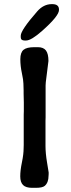

<svg xmlns="http://www.w3.org/2000/svg" viewBox="-20 -924 337 917"><path d="M104.5 -730.5H97.7Q79.1 -730.5 79.1 -746.1V-753.4Q79.1 -779.8 157.7 -869.6Q188 -904.3 227.5 -904.3H229.5Q261.7 -904.3 261.7 -878.4V-876Q261.7 -848.1 182.1 -777.3Q129.4 -730.5 104.5 -730.5ZM150.4 -26.9H133.8Q103.5 -26.9 90.1 -40.3Q76.7 -53.7 76.7 -81.8Q76.7 -109.9 84.7 -148.7Q92.8 -187.5 92.8 -215.3L93.3 -231.9V-376L93.8 -392.6V-435.1L92.8 -476.6V-492.7Q91.8 -509.3 91.8 -524.9Q91.8 -540.5 84.5 -574.7Q77.1 -608.9 77.1 -641.1Q77.1 -673.3 92.3 -686Q107.4 -698.7 144.5 -698.7H160.6Q187.5 -698.7 199.5 -682.9Q211.4 -667 211.4 -632.8L198.7 -531.2L197.8 -515.6V-363.3L197.3 -346.2V-228Q197.3 -191.4 204.8 -147.5Q212.4 -103.5 212.4 -100.6V-92.8L211.9 -85Q211.9 -51.8 193.4 -36.1Q182.6 -26.9 150.4 -26.9Z"/></svg>

Font: Averia Sans Libre
Style: Regular
Weight: 400
Version: Version 1.002